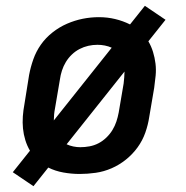

<svg xmlns="http://www.w3.org/2000/svg" viewBox="-20 -590 640 660"><path d="M95 50 24 2 83 -72Q73 -89 67 -108.5Q61 -128 59 -148.5Q57 -169 58.5 -190Q60 -211 64 -232L80 -332Q85 -359 94.5 -386Q104 -413 120.5 -436.5Q137 -460 160.5 -478.5Q184 -497 210.5 -508.5Q237 -520 264.5 -525.5Q292 -531 320 -531Q349 -531 376 -524.5Q403 -518 427 -506L478 -570L549 -522L490 -448Q500 -431 506 -411.5Q512 -392 514.5 -371.5Q517 -351 515 -330Q513 -309 510 -288L493 -188Q489 -161 479.5 -134Q470 -107 453 -83.5Q436 -60 413 -41.5Q390 -23 363.5 -11.5Q337 0 309 4Q281 8 254 8Q226 8 198 3Q170 -2 146 -14ZM165 -176 364 -426Q353 -431 340.5 -433.5Q328 -436 315 -436Q299 -436 283.5 -432.5Q268 -429 253.5 -421.5Q239 -414 227 -402.5Q215 -391 206.5 -377Q198 -363 193 -347.5Q188 -332 186 -317L169 -217Q167 -207 166 -196.5Q165 -186 165 -176ZM256 -84Q272 -84 288 -87Q304 -90 318.5 -97.5Q333 -105 345.5 -117Q358 -129 366.5 -143Q375 -157 380 -172Q385 -187 388 -203L405 -303Q406 -313 407 -323.5Q408 -334 408 -344L209 -94Q220 -89 232 -86.5Q244 -84 256 -84Q256 -84 256 -84Q256 -84 256 -84Z"/></svg>

Font: Iosevka Etoile SmBdObl
Style: Regular
Weight: 600
Italic angle: -9°
Designer: Belleve Invis
Foundry: Belleve Invis
Version: Version 15.5.2; ttfautohint (v1.8.4)